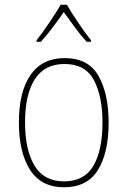

<svg xmlns="http://www.w3.org/2000/svg" viewBox="-20 -783 540 813"><path d="M153 -606Q177 -632 204 -668Q231 -704 250 -732Q271 -703 296.5 -668Q322 -633 347 -606H365V-613Q346 -636 314 -683Q282 -730 263 -763H237Q219 -732 188 -686Q157 -640 135 -613V-606ZM440 -264Q440 -385 397.5 -461Q355 -537 253 -537Q159 -537 109.5 -466Q60 -395 60 -265Q60 -137 107.5 -63.5Q155 10 251 10Q349 10 394.5 -63Q440 -136 440 -264ZM86 -265Q86 -383 127.5 -447.5Q169 -512 253 -512Q342 -512 378 -443Q414 -374 414 -265Q414 -147 375.5 -81Q337 -15 251 -15Q166 -15 126 -82Q86 -149 86 -265Z"/></svg>

Font: Noto Sans Mono UI Condensed Thin
Style: Regular
Weight: 250
Width: 3
Designer: Monotype Design team
Foundry: Monotype Imaging Inc.
Version: 1.000